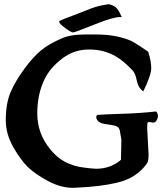

<svg xmlns="http://www.w3.org/2000/svg" viewBox="-20 -902 798 923"><path d="M565.4 -819.3Q562.5 -820.3 557.6 -820.3Q523.4 -820.3 431.6 -783.2Q339.8 -746.1 331.1 -746.1Q322.3 -746.1 293.5 -767.1Q264.6 -788.1 264.6 -796.9Q264.6 -799.8 266.6 -801.8Q292 -813.5 330.1 -827.1L420.9 -862.3Q453.1 -875 502.9 -881.8Q521.5 -877.9 535.2 -868.2Q548.8 -858.4 565.4 -819.3ZM687.5 -285.2 694.3 -159.2Q694.3 -127.9 686.5 -116.2Q635.7 -44.9 541 -23.4Q463.9 -4.9 349.6 0L331.1 1Q272.5 1 211.9 -31.2Q151.4 -63.5 116.2 -96.7Q81.1 -129.9 44.4 -193.8Q7.8 -257.8 7.8 -323.2Q7.8 -405.3 31.2 -459.5Q54.7 -513.7 97.2 -571.3Q139.6 -628.9 177.7 -660.2Q215.8 -691.4 275.4 -716.8Q317.4 -736.3 388.7 -736.3H438.5Q502.9 -736.3 549.8 -725.1Q596.7 -713.9 620.6 -700.2Q644.5 -686.5 692.4 -653.3Q707 -608.4 707 -574.7Q707 -541 668.9 -462.9Q644.5 -479.5 637.7 -514.2Q630.9 -548.8 618.2 -562.5Q575.2 -608.4 537.1 -630.9Q480.5 -664.1 407.7 -664.1Q335 -664.1 277.8 -619.6Q220.7 -575.2 195.3 -523.4Q159.2 -451.2 159.2 -356.4Q159.2 -261.7 219.7 -186.5Q254.9 -142.6 294.9 -122.6Q335 -102.5 381.3 -96.7Q427.7 -90.8 442.4 -90.8Q511.7 -90.8 561.5 -133.8L563.5 -230.5Q563.5 -231.4 555.7 -275.4Q551.8 -293.9 530.3 -298.3Q508.8 -302.7 483.4 -306.2Q458 -309.6 447.8 -324.7Q437.5 -339.8 447.3 -349.6Q482.4 -352.5 567.4 -355Q652.3 -357.4 730.5 -366.2Q739.3 -357.4 739.3 -343.8Q739.3 -330.1 727.5 -316.4Q723.6 -312.5 716.8 -312.5L696.3 -315.4Q689.5 -315.4 688.5 -308.1Q687.5 -300.8 687.5 -285.2Z"/></svg>

Font: Essays1743
Style: Medium
Weight: 500
Designer: Based on the typeface in a 1743 English translation of the essays of Montaigne.  PostScript/TrueType font designed by Jo
Version: Version 002.100